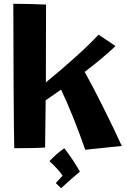

<svg xmlns="http://www.w3.org/2000/svg" viewBox="-20 -777 670 1009"><path d="M50 -757Q132 -757 222 -753L221 -344Q301 -409 377.5 -478Q454 -547 498 -595L587 -535Q521 -472 425 -399Q464 -330 521.5 -215Q579 -100 620 -10L428 10Q364 -173 301 -306L220 -250L217 -2Q170 2 55 2Q53 -61 51.5 -320.5Q50 -580 50 -757ZM273 185 309 146Q286 112 240 70Q278 29 318 2Q365 63 400 125Q354 163 301 212Z"/></svg>

Font: Otomanopee One
Style: Regular
Weight: 400
Designer: Das Ende der Wildnis
Foundry: Gutenberg Labo
Version: Version 3.005